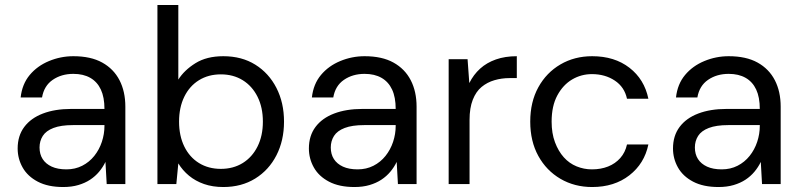

<svg xmlns="http://www.w3.org/2000/svg" viewBox="-20 -740 3219 772"><path d="M234 12Q173 12 132 -9.5Q91 -31 71 -66.5Q51 -102 51 -143Q51 -194 77.5 -229.5Q104 -265 152.5 -283.5Q201 -302 266 -302H400Q400 -349 385.5 -380Q371 -411 343 -427Q315 -443 275 -443Q227 -443 192 -419Q157 -395 149 -348H63Q69 -402 99.5 -438.5Q130 -475 177 -494.5Q224 -514 275 -514Q345 -514 391 -488.5Q437 -463 460.5 -417.5Q484 -372 484 -311V0H409L404 -89Q394 -68 378.5 -49.5Q363 -31 342.5 -17.5Q322 -4 295 4Q268 12 234 12ZM247 -59Q282 -59 310.5 -73.5Q339 -88 359 -113Q379 -138 389.5 -169.5Q400 -201 400 -234V-237H273Q225 -237 195 -225.5Q165 -214 152 -193.5Q139 -173 139 -147Q139 -120 151.5 -100.5Q164 -81 188 -70Q212 -59 247 -59Z M878 12Q835 12 800.5 0Q766 -12 740 -33.5Q714 -55 697 -83L689 0H613V-720H697V-420Q721 -458 766 -486Q811 -514 878 -514Q952 -514 1006.5 -480Q1061 -446 1091.5 -386.5Q1122 -327 1122 -251Q1122 -175 1091.5 -115.5Q1061 -56 1006 -22Q951 12 878 12ZM868 -61Q918 -61 956 -84.5Q994 -108 1015.5 -151Q1037 -194 1037 -251Q1037 -308 1015.5 -351Q994 -394 956 -417.5Q918 -441 868 -441Q818 -441 780 -417.5Q742 -394 721 -351Q700 -308 700 -251Q700 -194 721 -151Q742 -108 780 -84.5Q818 -61 868 -61Z M1405 12Q1344 12 1303 -9.5Q1262 -31 1242 -66.5Q1222 -102 1222 -143Q1222 -194 1248.5 -229.5Q1275 -265 1323.5 -283.5Q1372 -302 1437 -302H1571Q1571 -349 1556.5 -380Q1542 -411 1514 -427Q1486 -443 1446 -443Q1398 -443 1363 -419Q1328 -395 1320 -348H1234Q1240 -402 1270.5 -438.5Q1301 -475 1348 -494.5Q1395 -514 1446 -514Q1516 -514 1562 -488.5Q1608 -463 1631.5 -417.5Q1655 -372 1655 -311V0H1580L1575 -89Q1565 -68 1549.5 -49.5Q1534 -31 1513.5 -17.5Q1493 -4 1466 4Q1439 12 1405 12ZM1418 -59Q1453 -59 1481.5 -73.5Q1510 -88 1530 -113Q1550 -138 1560.5 -169.5Q1571 -201 1571 -234V-237H1444Q1396 -237 1366 -225.5Q1336 -214 1323 -193.5Q1310 -173 1310 -147Q1310 -120 1322.5 -100.5Q1335 -81 1359 -70Q1383 -59 1418 -59Z M1784 0V-502H1860L1867 -406Q1884 -440 1910.5 -464Q1937 -488 1974 -501Q2011 -514 2058 -514V-426H2029Q1997 -426 1968 -417.5Q1939 -409 1916.5 -390.5Q1894 -372 1881 -339Q1868 -306 1868 -258V0Z M2361 12Q2290 12 2233.5 -21Q2177 -54 2144.5 -113Q2112 -172 2112 -251Q2112 -330 2144.5 -389Q2177 -448 2233.5 -481Q2290 -514 2361 -514Q2451 -514 2511 -467.5Q2571 -421 2587 -343H2501Q2491 -390 2452 -416Q2413 -442 2360 -442Q2317 -442 2280.5 -420.5Q2244 -399 2221 -356.5Q2198 -314 2198 -251Q2198 -204 2211.5 -168Q2225 -132 2247 -107.5Q2269 -83 2298.5 -71Q2328 -59 2360 -59Q2396 -59 2425 -70.5Q2454 -82 2474 -104.5Q2494 -127 2501 -159H2587Q2571 -82 2510.5 -35Q2450 12 2361 12Z M2869 12Q2808 12 2767 -9.5Q2726 -31 2706 -66.5Q2686 -102 2686 -143Q2686 -194 2712.5 -229.5Q2739 -265 2787.5 -283.5Q2836 -302 2901 -302H3035Q3035 -349 3020.5 -380Q3006 -411 2978 -427Q2950 -443 2910 -443Q2862 -443 2827 -419Q2792 -395 2784 -348H2698Q2704 -402 2734.5 -438.5Q2765 -475 2812 -494.5Q2859 -514 2910 -514Q2980 -514 3026 -488.5Q3072 -463 3095.5 -417.5Q3119 -372 3119 -311V0H3044L3039 -89Q3029 -68 3013.5 -49.5Q2998 -31 2977.5 -17.5Q2957 -4 2930 4Q2903 12 2869 12ZM2882 -59Q2917 -59 2945.5 -73.5Q2974 -88 2994 -113Q3014 -138 3024.5 -169.5Q3035 -201 3035 -234V-237H2908Q2860 -237 2830 -225.5Q2800 -214 2787 -193.5Q2774 -173 2774 -147Q2774 -120 2786.5 -100.5Q2799 -81 2823 -70Q2847 -59 2882 -59Z"/></svg>

Font: DM Sans 16pt
Style: Regular
Weight: 400
Version: Version 4.004;gftools[0.9.30]